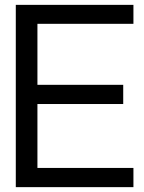

<svg xmlns="http://www.w3.org/2000/svg" viewBox="-20 -770 593 790"><path d="M134 -672H529V-750H45V0H529V-79H134V-342H487V-421H134Z"/></svg>

Font: Oakes
Style: Regular
Weight: 400
Designer: Samuel Oakes
Foundry: Samuel Oakes
Version: Version 1.003;PS 001.003;hotconv 1.0.88;makeotf.lib2.5.64775